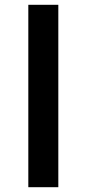

<svg xmlns="http://www.w3.org/2000/svg" viewBox="-20 -780 361 800"><path d="M98 0V-760H223V0Z"/></svg>

Font: Noto Sans ExtraBold
Style: Regular
Weight: 800
Designer: Monotype Design Team
Foundry: Monotype Imaging Inc.
Version: Version 2.007